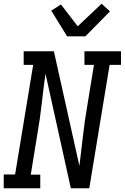

<svg xmlns="http://www.w3.org/2000/svg" viewBox="-30 -1010 669 1030"><path d="M186 0H-10V-74H51L148 -662H97V-735H259L396 -120Q406 -200 415 -280.5Q424 -361 438 -441L474 -662H423V-735H619V-662H558L449 0H350L214 -615Q203 -535 194 -454.5Q185 -374 171 -294L135 -73H186ZM330 -815 245 -953 297 -986 387 -869 515 -990 560 -949 428 -815Z"/></svg>

Font: Iosevka HT Extended
Style: Italic
Weight: 400
Width: 7
Italic angle: -9°
Monospace: yes
Designer: Belleve Invis
Foundry: Belleve Invis
Version: Version 32.3.0; ttfautohint (v1.8.4)